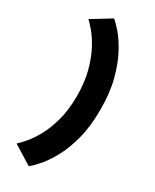

<svg xmlns="http://www.w3.org/2000/svg" viewBox="-257 -842 937 1160"><g transform="rotate(30 212.0 -262.5)"><path d="M168.5 253 36.5 171Q54.5 155 83.2 121.5Q112 88 140.8 35.2Q169.5 -17.5 189.2 -90.8Q209 -164 209 -259Q209 -354.5 189.2 -429Q169.5 -503.5 140.8 -557.8Q112 -612 83.2 -646.5Q54.5 -681 36.5 -697L168.5 -778Q188 -763 221.8 -724.5Q255.5 -686 290.2 -622Q325 -558 349 -467.8Q373 -377.5 373 -259Q373 -140.5 349 -51.2Q325 38 290.2 100.2Q255.5 162.5 221.8 200.2Q188 238 168.5 253Z"/></g></svg>

Font: Anybody ExtraExpanded Regular
Style: Bold
Weight: 700
Width: 8
Designer: Tyler Finck
Foundry: Etcetera Type Company
Version: Version 1.010; ttfautohint (v1.8.3) -l 8 -r 50 -G 200 -x 14 